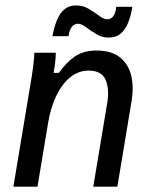

<svg xmlns="http://www.w3.org/2000/svg" viewBox="-20 -697 565 717"><path d="M30 0 93.3 -380Q100 -417.5 104.2 -451.2Q108.3 -485 108.3 -500H188.3Q188.3 -484.2 186.2 -465.4Q184.2 -446.7 180 -425H200Q226.7 -463.3 259.2 -485.8Q291.7 -508.3 340 -508.3Q396.7 -508.3 428.3 -482.5Q460 -456.7 470 -414.6Q480 -372.5 471.7 -321.7L418.3 0H328.3L380 -310Q389.2 -361.7 375 -397.5Q360.8 -433.3 310.8 -433.3Q272.5 -433.3 241.7 -407.9Q210.8 -382.5 190 -338.8Q169.2 -295 160 -240L120 0ZM175.8 -561.7Q181.7 -594.2 192.1 -620.4Q202.5 -646.7 220 -661.7Q237.5 -676.7 264.2 -676.7Q290 -676.7 311.7 -663.8Q333.3 -650.8 350.4 -637.9Q367.5 -625 380.8 -625Q394.2 -625 402.9 -636.2Q411.7 -647.5 414.2 -671.7H474.2Q469.2 -639.2 458.8 -612.9Q448.3 -586.7 430.8 -571.7Q413.3 -556.7 385.8 -556.7Q360.8 -556.7 339.6 -569.6Q318.3 -582.5 301.2 -595.4Q284.2 -608.3 271.7 -608.3Q242.5 -608.3 235.8 -561.7Z"/></svg>

Font: Familjen Grotesk
Style: Italic
Weight: 400
Italic angle: -9.46201°
Designer: Anders Wikstroem, Jonas Baeckman, Matilda Gysing, Kristian Moeller
Foundry: Familjen STHLM AB
Version: Version 2.000